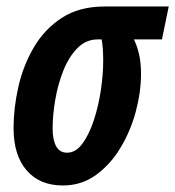

<svg xmlns="http://www.w3.org/2000/svg" viewBox="-20 -565 543 595"><path d="M174.8 9.8Q103 9.8 62.5 -37.1Q22 -84 22 -168Q22 -230 36.9 -295.9Q51.8 -361.8 85 -418.5Q118.2 -475.1 172.1 -510Q226.1 -544.9 304.2 -544.9H502.9L481.9 -442.9H395Q404.8 -422.9 410.9 -397Q417 -371.1 417 -335.9Q417 -280.3 400.9 -219.7Q384.8 -159.2 353.5 -107.2Q322.3 -55.2 277.3 -22.7Q232.4 9.8 174.8 9.8ZM188 -91.8Q214.8 -91.8 235.6 -120.1Q256.3 -148.4 270.8 -192.4Q285.2 -236.3 292.5 -285.4Q299.8 -334.5 299.8 -376Q299.8 -397.5 298.6 -414.1Q297.4 -430.7 294.9 -442.9H283.2Q246.1 -442.9 219.5 -415.5Q192.9 -388.2 176 -345.5Q159.2 -302.7 151.1 -255.1Q143.1 -207.5 143.1 -167Q143.1 -131.3 154.1 -111.6Q165 -91.8 188 -91.8Z"/></svg>

Font: Open Sans Condensed
Style: Bold Italic
Weight: 700
Width: 3
Italic angle: -12°
Designer: Monotype Design Team
Foundry: Monotype Imaging Inc.
Version: Version 3.003; ttfautohint (v1.8.4)